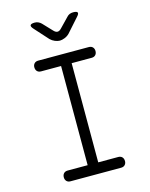

<svg xmlns="http://www.w3.org/2000/svg" viewBox="-137 -1036 874 1122"><g transform="rotate(-15 300.0 -475.0)"><path d="M332 -65H453Q468 -65 476.5 -56Q485 -47 485 -32Q485 -18 476.5 -9Q468 0 453 0H147Q132 0 123.5 -9Q115 -18 115 -32Q115 -47 123.5 -56Q132 -65 147 -65H268V-665H147Q132 -665 123.5 -674Q115 -683 115 -698Q115 -712 123.5 -721Q132 -730 147 -730H453Q468 -730 476.5 -721Q485 -712 485 -698Q485 -683 476.5 -674Q468 -665 453 -665H332ZM185 -950Q196 -950 206 -945.5Q216 -941 224 -933L277 -877Q289 -864 300.5 -864Q312 -864 324 -877L379 -934Q386 -942 395.5 -946Q405 -950 417 -950Q439 -950 443 -942Q447 -934 431 -917L358 -835Q346 -823 329.5 -816.5Q313 -810 300 -810Q287 -810 271 -816.5Q255 -823 243 -835L170 -916Q154 -933 158 -941.5Q162 -950 185 -950Z"/></g></svg>

Font: Maple Mono NL ExtraLight
Style: Regular
Weight: 275
Monospace: yes
Designer: subframe7536
Version: Version 7.000